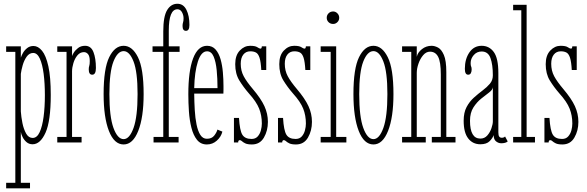

<svg xmlns="http://www.w3.org/2000/svg" viewBox="-20 -776 3198 1046"><path d="M13.5 250V220H63.5V-493.5H13.5V-523.5H93.5V-462Q97 -473.5 105.5 -488.2Q114 -503 128.2 -514.2Q142.5 -525.5 162.5 -525.5Q187.5 -525.5 209 -499.5Q230.5 -473.5 243.5 -415Q256.5 -356.5 256.5 -259Q256.5 -116 228 -53Q199.5 10 157.5 10Q138 10 124.2 -2Q110.5 -14 102.8 -30Q95 -46 93.5 -57.5V220H143.5V250ZM158 -24.5Q181.5 -24.5 196 -55.8Q210.5 -87 217.5 -139.8Q224.5 -192.5 224.5 -257.5Q224.5 -321.5 217.8 -373.8Q211 -426 197 -456.8Q183 -487.5 161 -487.5Q139.5 -487.5 125.2 -467.2Q111 -447 103.5 -420.2Q96 -393.5 93.5 -373.5V-169Q95.5 -139 102.2 -105.5Q109 -72 122.5 -48.2Q136 -24.5 158 -24.5Z M292 0V-30H342.5V-493.5H292V-523.5H372.5V-470Q373 -474.5 381.2 -488.2Q389.5 -502 405 -514.2Q420.5 -526.5 443.5 -526.5Q476 -526.5 489.2 -492Q502.5 -457.5 502.5 -405.5Q502.5 -369 482.5 -369Q463.5 -369 463.5 -398Q463.5 -409.5 466.2 -417Q469 -424.5 469 -443.5Q469 -469.5 459.8 -480.8Q450.5 -492 437.5 -492Q416 -492 401.5 -474.2Q387 -456.5 379.8 -432Q372.5 -407.5 372.5 -387.5V-30H424.5V0Z M653.5 11Q602 11 573.2 -63Q544.5 -137 544.5 -263.5Q544.5 -402.5 575 -464.5Q605.5 -526.5 653.5 -526.5Q700.5 -526.5 731.5 -464.5Q762.5 -402.5 762.5 -263.5Q762.5 -137 733.2 -63Q704 11 653.5 11ZM653.5 -18Q685.5 -18 707.5 -79Q729.5 -140 729.5 -263.5Q729.5 -384.5 707.5 -441Q685.5 -497.5 653.5 -497.5Q620.5 -497.5 598.2 -441Q576 -384.5 576 -263.5Q576 -140 598.2 -79Q620.5 -18 653.5 -18Z M816.5 0V-30H869.5V-493.5H811V-523.5H869.5V-605.5Q869.5 -686.5 890.5 -721Q911.5 -755.5 946.5 -755.5Q979 -755.5 995.5 -722.8Q1012 -690 1012 -640Q1012 -608 993 -608Q974.5 -608 974.5 -634.5Q974.5 -646 977.2 -653.8Q980 -661.5 980 -676.5Q980 -694 971.2 -709.8Q962.5 -725.5 946.5 -725.5Q899.5 -725.5 899.5 -609V-523.5H958.5V-493.5H899.5V-30H953V0Z M1107 11Q1073.5 11 1053.2 -14.2Q1033 -39.5 1022.8 -80.2Q1012.5 -121 1009.2 -169Q1006 -217 1006 -262.5Q1006 -389 1032 -457.8Q1058 -526.5 1108 -526.5Q1137 -526.5 1154.8 -506Q1172.5 -485.5 1181.8 -452.8Q1191 -420 1194.2 -381.8Q1197.5 -343.5 1197.5 -308Q1197.5 -297 1197.5 -286.5Q1197.5 -276 1197 -266H1038Q1038.5 -220.5 1041 -176.8Q1043.5 -133 1050.8 -97.5Q1058 -62 1071.5 -41Q1085 -20 1107 -20Q1133.5 -20 1147 -37.2Q1160.5 -54.5 1164.5 -70L1191.5 -59Q1184.5 -30.5 1161.2 -9.8Q1138 11 1107 11ZM1108 -496.5Q1076 -496.5 1058 -440.5Q1040 -384.5 1038 -296H1165Q1165 -348 1160.5 -393.8Q1156 -439.5 1143.8 -468Q1131.5 -496.5 1108 -496.5Z M1352.5 11Q1328.5 11 1316.2 5Q1304 -1 1298 -6.8Q1292 -12.5 1286.5 -12.5Q1277.5 -12.5 1277.5 0H1254.5V-133.5H1282Q1286 -65.5 1300.2 -42.2Q1314.5 -19 1350.5 -19Q1371.5 -19 1383.8 -32.5Q1396 -46 1401.2 -65.5Q1406.5 -85 1406.5 -103Q1406.5 -147 1391.8 -184.2Q1377 -221.5 1336 -267Q1306 -301.5 1283.8 -337.8Q1261.5 -374 1261.5 -426.5Q1261.5 -474.5 1286.2 -500.5Q1311 -526.5 1342.5 -526.5Q1370.5 -526.5 1381.8 -518.8Q1393 -511 1399.5 -511Q1405.5 -511 1406.5 -523.5H1430.5V-394.5H1403.5Q1401 -439.5 1394 -461.2Q1387 -483 1374.5 -489.8Q1362 -496.5 1343.5 -496.5Q1319.5 -496.5 1305.5 -478.5Q1291.5 -460.5 1291.5 -428.5Q1291.5 -391 1307.5 -361Q1323.5 -331 1357 -291.5Q1401.5 -239 1420.5 -197.8Q1439.5 -156.5 1439.5 -112Q1439.5 -64 1417.8 -26.5Q1396 11 1352.5 11Z M1592.5 11Q1568.5 11 1556.2 5Q1544 -1 1538 -6.8Q1532 -12.5 1526.5 -12.5Q1517.5 -12.5 1517.5 0H1494.5V-133.5H1522Q1526 -65.5 1540.2 -42.2Q1554.5 -19 1590.5 -19Q1611.5 -19 1623.8 -32.5Q1636 -46 1641.2 -65.5Q1646.5 -85 1646.5 -103Q1646.5 -147 1631.8 -184.2Q1617 -221.5 1576 -267Q1546 -301.5 1523.8 -337.8Q1501.5 -374 1501.5 -426.5Q1501.5 -474.5 1526.2 -500.5Q1551 -526.5 1582.5 -526.5Q1610.5 -526.5 1621.8 -518.8Q1633 -511 1639.5 -511Q1645.5 -511 1646.5 -523.5H1670.5V-394.5H1643.5Q1641 -439.5 1634 -461.2Q1627 -483 1614.5 -489.8Q1602 -496.5 1583.5 -496.5Q1559.5 -496.5 1545.5 -478.5Q1531.5 -460.5 1531.5 -428.5Q1531.5 -391 1547.5 -361Q1563.5 -331 1597 -291.5Q1641.5 -239 1660.5 -197.8Q1679.5 -156.5 1679.5 -112Q1679.5 -64 1657.8 -26.5Q1636 11 1592.5 11Z M1795 -645.5Q1780 -645.5 1770 -655.2Q1760 -665 1760 -679Q1760 -693.5 1770 -703.5Q1780 -713.5 1795 -713.5Q1808 -713.5 1818 -703.5Q1828 -693.5 1828 -679Q1828 -665 1818 -655.2Q1808 -645.5 1795 -645.5ZM1727 0V-30H1781.5V-493.5H1727V-523.5H1811.5V-30H1867V0Z M2014.5 11Q1963 11 1934.2 -63Q1905.5 -137 1905.5 -263.5Q1905.5 -402.5 1936 -464.5Q1966.5 -526.5 2014.5 -526.5Q2061.5 -526.5 2092.5 -464.5Q2123.5 -402.5 2123.5 -263.5Q2123.5 -137 2094.2 -63Q2065 11 2014.5 11ZM2014.5 -18Q2046.5 -18 2068.5 -79Q2090.5 -140 2090.5 -263.5Q2090.5 -384.5 2068.5 -441Q2046.5 -497.5 2014.5 -497.5Q1981.5 -497.5 1959.2 -441Q1937 -384.5 1937 -263.5Q1937 -140 1959.2 -79Q1981.5 -18 2014.5 -18Z M2170.5 0V-30H2220.5V-493.5H2170.5V-523.5H2250.5V-466.5Q2255.5 -490 2278.5 -508.2Q2301.5 -526.5 2331.5 -526.5Q2348 -526.5 2366.5 -516.8Q2385 -507 2398.2 -476.5Q2411.5 -446 2411.5 -383.5V-30H2461.5V0H2332.5V-30H2381.5V-370Q2381.5 -438.5 2367 -466.5Q2352.5 -494.5 2322.5 -494.5Q2301.5 -494.5 2285.2 -475.2Q2269 -456 2259.8 -429.2Q2250.5 -402.5 2250.5 -379V-30H2299.5V0Z M2597 10Q2555.5 10 2530.8 -21.8Q2506 -53.5 2506 -118Q2506 -163 2522 -193Q2538 -223 2561.8 -244.2Q2585.5 -265.5 2609.2 -283.2Q2633 -301 2649 -320Q2665 -339 2665 -365.5Q2665 -424 2652 -459.8Q2639 -495.5 2604 -495.5Q2578 -495.5 2561 -476Q2544 -456.5 2544 -432.5Q2544 -418.5 2546.8 -413.5Q2549.5 -408.5 2549.5 -397Q2549.5 -385.5 2545 -377.2Q2540.5 -369 2530.5 -369Q2512.5 -369 2512.5 -401Q2512.5 -454.5 2537.2 -490.5Q2562 -526.5 2604 -526.5Q2645.5 -526.5 2670.2 -492.5Q2695 -458.5 2695 -378V-55.5Q2695 -38 2699.8 -31.8Q2704.5 -25.5 2713.5 -25.5Q2725.5 -25.5 2731.5 -32.5L2746 -5.5Q2735 4.5 2710.5 4.5Q2695.5 4.5 2682.5 -5.8Q2669.5 -16 2669.5 -40Q2664.5 -24.5 2647.8 -7.2Q2631 10 2597 10ZM2597 -21Q2620 -21 2635 -38.2Q2650 -55.5 2657.5 -77.8Q2665 -100 2665 -114.5V-301Q2664 -287 2645 -272.5Q2626 -258 2601.8 -238.8Q2577.5 -219.5 2559 -190.5Q2540.5 -161.5 2540.5 -118Q2540.5 -21 2597 -21Z M2775.5 0V-30H2820V-720H2775.5V-750H2849V-30H2894.5V0Z M3044 11Q3020 11 3007.8 5Q2995.5 -1 2989.5 -6.8Q2983.5 -12.5 2978 -12.5Q2969 -12.5 2969 0H2946V-133.5H2973.5Q2977.5 -65.5 2991.8 -42.2Q3006 -19 3042 -19Q3063 -19 3075.2 -32.5Q3087.5 -46 3092.8 -65.5Q3098 -85 3098 -103Q3098 -147 3083.2 -184.2Q3068.5 -221.5 3027.5 -267Q2997.5 -301.5 2975.2 -337.8Q2953 -374 2953 -426.5Q2953 -474.5 2977.8 -500.5Q3002.5 -526.5 3034 -526.5Q3062 -526.5 3073.2 -518.8Q3084.5 -511 3091 -511Q3097 -511 3098 -523.5H3122V-394.5H3095Q3092.5 -439.5 3085.5 -461.2Q3078.5 -483 3066 -489.8Q3053.5 -496.5 3035 -496.5Q3011 -496.5 2997 -478.5Q2983 -460.5 2983 -428.5Q2983 -391 2999 -361Q3015 -331 3048.5 -291.5Q3093 -239 3112 -197.8Q3131 -156.5 3131 -112Q3131 -64 3109.2 -26.5Q3087.5 11 3044 11Z"/></svg>

Font: Imbue 10pt Thin
Style: Regular
Weight: 100
Designer: Tyler Finck
Foundry: Etcetera Type Company
Version: Version 1.102; ttfautohint (v1.8.3)